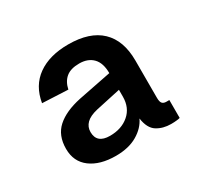

<svg xmlns="http://www.w3.org/2000/svg" viewBox="-88 -830 577 558"><g transform="rotate(-30 200.5 -551.0)"><path d="M156 -376Q103 -376 71.5 -399.5Q40 -423 40 -466Q40 -511 68 -536Q96 -561 148 -572L259 -594Q259 -628 242.5 -645Q226 -662 197 -662Q168 -662 152.5 -649Q137 -636 132 -612L46 -616Q55 -670 94.5 -698Q134 -726 197 -726Q269 -726 306 -690.5Q343 -655 343 -588V-463Q343 -449 347.5 -444Q352 -439 361 -439H371V-379Q368 -378 360 -377Q352 -376 341 -376Q314 -376 294 -388.5Q274 -401 269 -436Q257 -410 228 -393Q199 -376 156 -376ZM170 -435Q209 -435 234 -456.5Q259 -478 259 -515V-538L176 -520Q150 -514 138 -502Q126 -490 126 -473Q126 -435 170 -435Z"/></g></svg>

Font: Geist
Style: Regular
Weight: 400
Designer: Basement.studio, Andrés Briganti, Mateo Zaragoza
Foundry: Basement.studio, Vercel, Andrés Briganti, Guido Ferreyra, Mateo Zaragoza
Version: Version 1.401